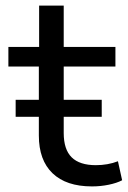

<svg xmlns="http://www.w3.org/2000/svg" viewBox="-20 -658 458 687"><path d="M309 9Q217 9 168 -38Q119 -85 119 -173V-420H10V-490H120V-638H208V-490H393V-420H208V-182Q208 -123 236.5 -95Q265 -67 323 -67Q344 -67 364 -70.5Q384 -74 402 -81L417 -13Q398 -3 369 3Q340 9 309 9ZM36 -240V-301H344V-240Z"/></svg>

Font: Nunito Sans 10pt SemiExpanded
Style: Regular
Weight: 400
Width: 6
Designer: Vernon Adams
Foundry: Vernon Adams
Version: Version 3.101;gftools[0.9.27]